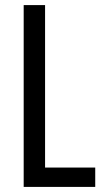

<svg xmlns="http://www.w3.org/2000/svg" viewBox="-20 -734 411 754"><path d="M73 0H354V-76H157V-714H73Z"/></svg>

Font: Noto Sans Arabic ExtCond
Style: Regular
Weight: 400
Width: 2
Designer: Monotype Design Team, Nadine Chahine, Nizar Qandah and Khaled Hosny
Foundry: Monotype Imaging Inc.
Version: Version 2.012